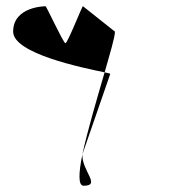

<svg xmlns="http://www.w3.org/2000/svg" viewBox="-20 -558 575 613"><path d="M22 -457C22 -387 242 -342 314 -327C332 -390 347 -440 347 -457L245 -538C245 -546 196 -420 189 -420C182 -420 125 -546 125 -538C125 -538 22 -538 22 -457ZM243 -65C231 -6 229 35 247 35C304 35 241 -12 243 -65ZM243 -65 332 -322C332 -323 325 -325 314 -327C290 -244 259 -140 243 -65ZM243 -65Z"/></svg>

Font: Ampere
Style: SCSuCnd
Weight: 400
Version: Version 1